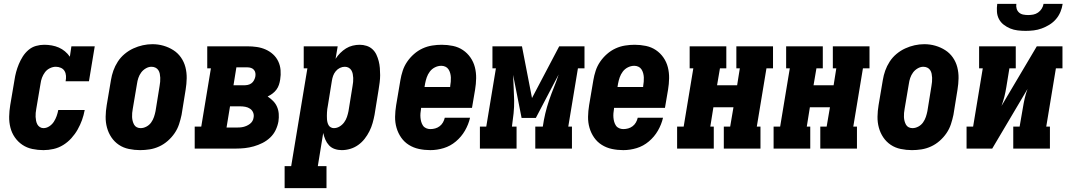

<svg xmlns="http://www.w3.org/2000/svg" viewBox="-20 -770 5540 995"><path d="M205 8Q176 8 147.5 2Q119 -4 96 -19.5Q73 -35 57 -58Q41 -81 34 -108.5Q27 -136 27.5 -165.5Q28 -195 33 -225L55 -355Q58 -376 63.5 -396.5Q69 -417 77.5 -437.5Q86 -458 98 -477Q110 -496 127.5 -511Q145 -526 166.5 -532Q188 -538 209 -538Q229 -538 248.5 -534.5Q268 -531 285 -523.5Q302 -516 316.5 -504Q331 -492 342 -476L350 -530H471L441 -349H320Q323 -363 322 -377Q321 -391 314.5 -402Q308 -413 295.5 -418.5Q283 -424 269 -424Q254 -424 238.5 -416.5Q223 -409 213 -395.5Q203 -382 197.5 -367Q192 -352 190 -336L168 -206Q166 -195 165 -185Q164 -175 164.5 -164.5Q165 -154 167 -144Q169 -134 173.5 -125.5Q178 -117 186.5 -111.5Q195 -106 205 -106Q221 -106 235.5 -115.5Q250 -125 259 -139Q268 -153 273.5 -168.5Q279 -184 282 -200H419Q414 -173 405 -148Q396 -123 382.5 -99Q369 -75 350 -54Q331 -33 307.5 -18.5Q284 -4 257.5 2Q231 8 205 8Z M706 8Q677 8 648 2Q619 -4 596 -19.5Q573 -35 557.5 -58Q542 -81 534.5 -108.5Q527 -136 527.5 -165.5Q528 -195 533 -225L555 -355Q559 -380 567.5 -404Q576 -428 590.5 -450.5Q605 -473 626 -490.5Q647 -508 671 -519Q695 -530 720 -535.5Q745 -541 770 -541Q800 -541 827.5 -533Q855 -525 878.5 -510Q902 -495 918 -472Q934 -449 941 -421.5Q948 -394 947.5 -364.5Q947 -335 942 -305L921 -175Q916 -151 908 -126.5Q900 -102 885 -80Q870 -58 849.5 -40Q829 -22 805 -11Q781 0 756 4Q731 8 706 8ZM709 -106Q724 -106 739 -114Q754 -122 763.5 -135.5Q773 -149 778 -164Q783 -179 786 -194L807 -324Q809 -335 810 -346Q811 -357 810.5 -367.5Q810 -378 808 -388Q806 -398 800.5 -406.5Q795 -415 785.5 -419.5Q776 -424 765 -424Q750 -424 735.5 -415.5Q721 -407 711.5 -394Q702 -381 697 -366Q692 -351 690 -336L668 -206Q666 -195 665 -184.5Q664 -174 664.5 -163.5Q665 -153 667.5 -143Q670 -133 675 -124Q680 -115 689 -110.5Q698 -106 709 -106Z M989 0V-114H1023L1073 -416H1054V-530H1262Q1287 -530 1311 -526.5Q1335 -523 1356.5 -513.5Q1378 -504 1395 -488.5Q1412 -473 1422 -452Q1432 -431 1434 -406.5Q1436 -382 1432 -358Q1430 -344 1425.5 -330.5Q1421 -317 1412.5 -305.5Q1404 -294 1392 -285Q1380 -276 1367 -270Q1382 -260 1395 -247Q1408 -234 1415.5 -217Q1423 -200 1424.5 -180.5Q1426 -161 1423 -141Q1419 -118 1408.5 -96Q1398 -74 1380 -57Q1362 -40 1340 -29Q1318 -18 1295 -11.5Q1272 -5 1249 -2.5Q1226 0 1203 0ZM1190 -328H1244Q1254 -328 1264 -330Q1274 -332 1282.5 -338Q1291 -344 1296 -353.5Q1301 -363 1303 -372Q1305 -382 1303.5 -391.5Q1302 -401 1296 -408Q1290 -415 1281 -418Q1272 -421 1262 -421H1205ZM1203 -109Q1212 -109 1221.5 -109.5Q1231 -110 1240 -112Q1249 -114 1258 -118Q1267 -122 1275 -128Q1283 -134 1288 -142.5Q1293 -151 1294 -160Q1297 -174 1292 -186.5Q1287 -199 1276 -206.5Q1265 -214 1251.5 -216.5Q1238 -219 1224 -219H1172L1154 -109Z M1455 205V91H1489L1573 -416H1554V-530H1730L1719 -465Q1729 -481 1743 -495Q1757 -509 1773 -519Q1789 -529 1807.5 -533.5Q1826 -538 1844 -538Q1862 -538 1879.5 -532.5Q1897 -527 1910 -515Q1923 -503 1930.5 -487Q1938 -471 1942.5 -453.5Q1947 -436 1948.5 -417.5Q1950 -399 1950 -380.5Q1950 -362 1947.5 -343Q1945 -324 1942 -305L1921 -175Q1917 -154 1911 -132.5Q1905 -111 1894.5 -90Q1884 -69 1869.5 -50.5Q1855 -32 1836 -18.5Q1817 -5 1795 1.5Q1773 8 1751 8Q1732 8 1714.5 2Q1697 -4 1685 -17Q1673 -30 1666 -46.5Q1659 -63 1655 -81L1627 91H1672V205ZM1710 -106Q1726 -106 1740 -114.5Q1754 -123 1763.5 -136Q1773 -149 1778 -164Q1783 -179 1786 -194L1807 -324Q1809 -335 1810 -345.5Q1811 -356 1810.5 -366.5Q1810 -377 1808 -387Q1806 -397 1801 -405.5Q1796 -414 1787 -419Q1778 -424 1767 -424Q1754 -424 1741.5 -418Q1729 -412 1720 -401Q1711 -390 1706.5 -377.5Q1702 -365 1700 -352L1679 -222Q1677 -213 1676 -204.5Q1675 -196 1674.5 -187Q1674 -178 1674 -169.5Q1674 -161 1674.5 -152.5Q1675 -144 1677 -136Q1679 -128 1683 -121Q1687 -114 1694.5 -110Q1702 -106 1710 -106Z M2210 8Q2180 8 2151.5 2Q2123 -4 2099 -19Q2075 -34 2059 -57Q2043 -80 2035 -107.5Q2027 -135 2027.5 -165Q2028 -195 2033 -225L2055 -355Q2059 -379 2067 -403.5Q2075 -428 2090 -450Q2105 -472 2125.5 -490Q2146 -508 2170 -519Q2194 -530 2219.5 -534Q2245 -538 2269 -538Q2299 -538 2327.5 -532Q2356 -526 2379 -510.5Q2402 -495 2418 -472Q2434 -449 2441 -421.5Q2448 -394 2447.5 -364.5Q2447 -335 2442 -305L2426 -211H2162V-207Q2160 -195 2159 -183.5Q2158 -172 2159 -160.5Q2160 -149 2163 -138.5Q2166 -128 2172 -119Q2178 -110 2188.5 -105.5Q2199 -101 2210 -101Q2223 -101 2235.5 -104.5Q2248 -108 2258.5 -116Q2269 -124 2275.5 -135.5Q2282 -147 2285 -160H2416Q2408 -125 2389.5 -93Q2371 -61 2342.5 -37Q2314 -13 2279.5 -2.5Q2245 8 2210 8ZM2180 -319H2313V-323Q2315 -335 2316 -346.5Q2317 -358 2316.5 -369Q2316 -380 2313 -391Q2310 -402 2304 -411Q2298 -420 2288 -424.5Q2278 -429 2267 -429Q2250 -429 2234 -421Q2218 -413 2207.5 -399Q2197 -385 2191.5 -369Q2186 -353 2183 -337Z M2467 0V-114H2500L2550 -416H2532V-530H2685L2737 -262L2878 -530H3009V-416H2975L2925 -114H2944V0H2754V-114H2793Q2798 -149 2806 -182.5Q2814 -216 2825.5 -250Q2837 -284 2850.5 -317Q2864 -350 2875 -384L2757 -159H2683L2639 -382Q2640 -349 2642 -315.5Q2644 -282 2644.5 -249Q2645 -216 2641.5 -182Q2638 -148 2633 -114H2657V0Z M3210 8Q3180 8 3151.5 2Q3123 -4 3099 -19Q3075 -34 3059 -57Q3043 -80 3035 -107.5Q3027 -135 3027.5 -165Q3028 -195 3033 -225L3055 -355Q3059 -379 3067 -403.5Q3075 -428 3090 -450Q3105 -472 3125.5 -490Q3146 -508 3170 -519Q3194 -530 3219.5 -534Q3245 -538 3269 -538Q3299 -538 3327.5 -532Q3356 -526 3379 -510.5Q3402 -495 3418 -472Q3434 -449 3441 -421.5Q3448 -394 3447.5 -364.5Q3447 -335 3442 -305L3426 -211H3162V-207Q3160 -195 3159 -183.5Q3158 -172 3159 -160.5Q3160 -149 3163 -138.5Q3166 -128 3172 -119Q3178 -110 3188.5 -105.5Q3199 -101 3210 -101Q3223 -101 3235.5 -104.5Q3248 -108 3258.5 -116Q3269 -124 3275.5 -135.5Q3282 -147 3285 -160H3416Q3408 -125 3389.5 -93Q3371 -61 3342.5 -37Q3314 -13 3279.5 -2.5Q3245 8 3210 8ZM3180 -319H3313V-323Q3315 -335 3316 -346.5Q3317 -358 3316.5 -369Q3316 -380 3313 -391Q3310 -402 3304 -411Q3298 -420 3288 -424.5Q3278 -429 3267 -429Q3250 -429 3234 -421Q3218 -413 3207.5 -399Q3197 -385 3191.5 -369Q3186 -353 3183 -337Z M3489 0V-114H3523L3573 -416H3554V-530H3744V-416H3711L3696 -328H3800L3814 -416H3796V-530H3986V-416H3952L3902 -114H3921V0H3731V-114H3764L3781 -214H3677L3661 -114H3679V0Z M3989 0V-114H4023L4073 -416H4054V-530H4244V-416H4211L4196 -328H4300L4314 -416H4296V-530H4486V-416H4452L4402 -114H4421V0H4231V-114H4264L4281 -214H4177L4161 -114H4179V0Z M4706 8Q4677 8 4648 2Q4619 -4 4596 -19.5Q4573 -35 4557.5 -58Q4542 -81 4534.5 -108.5Q4527 -136 4527.5 -165.5Q4528 -195 4533 -225L4555 -355Q4559 -380 4567.5 -404Q4576 -428 4590.5 -450.5Q4605 -473 4626 -490.5Q4647 -508 4671 -519Q4695 -530 4720 -535.5Q4745 -541 4770 -541Q4800 -541 4827.5 -533Q4855 -525 4878.5 -510Q4902 -495 4918 -472Q4934 -449 4941 -421.5Q4948 -394 4947.5 -364.5Q4947 -335 4942 -305L4921 -175Q4916 -151 4908 -126.5Q4900 -102 4885 -80Q4870 -58 4849.5 -40Q4829 -22 4805 -11Q4781 0 4756 4Q4731 8 4706 8ZM4709 -106Q4724 -106 4739 -114Q4754 -122 4763.5 -135.5Q4773 -149 4778 -164Q4783 -179 4786 -194L4807 -324Q4809 -335 4810 -346Q4811 -357 4810.5 -367.5Q4810 -378 4808 -388Q4806 -398 4800.5 -406.5Q4795 -415 4785.5 -419.5Q4776 -424 4765 -424Q4750 -424 4735.5 -415.5Q4721 -407 4711.5 -394Q4702 -381 4697 -366Q4692 -351 4690 -336L4668 -206Q4666 -195 4665 -184.5Q4664 -174 4664.5 -163.5Q4665 -153 4667.5 -143Q4670 -133 4675 -124Q4680 -115 4689 -110.5Q4698 -106 4709 -106Z M4989 0V-114H5023L5073 -416H5054V-530H5244V-416H5211L5195 -318Q5191 -293 5185 -269Q5179 -245 5170 -221L5353 -530H5486V-416H5452L5402 -114H5421V0H5231V-114H5264L5281 -212Q5285 -237 5290.5 -261Q5296 -285 5305 -309L5122 0ZM5295 -610Q5274 -610 5253.5 -612.5Q5233 -615 5215 -622.5Q5197 -630 5181.5 -642Q5166 -654 5157 -671Q5148 -688 5146.5 -708.5Q5145 -729 5148 -750H5247Q5245 -737 5248.5 -725Q5252 -713 5261 -705Q5270 -697 5282.5 -694.5Q5295 -692 5308 -692Q5321 -692 5334.5 -694.5Q5348 -697 5359.5 -705Q5371 -713 5378.5 -725Q5386 -737 5388 -750H5487Q5484 -729 5475.5 -708.5Q5467 -688 5452.5 -671Q5438 -654 5418.5 -642Q5399 -630 5378.5 -622.5Q5358 -615 5337 -612.5Q5316 -610 5295 -610Z"/></svg>

Font: Iosevka Slab Heavy Oblique
Style: Regular
Weight: 900
Italic angle: -9°
Monospace: yes
Designer: Belleve Invis
Foundry: Belleve Invis
Version: Version 11.1.1; ttfautohint (v1.8.3)